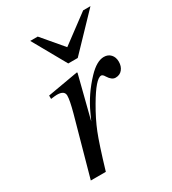

<svg xmlns="http://www.w3.org/2000/svg" viewBox="-165 -752 755 842"><g transform="rotate(-30 213.0 -331.5)"><path d="M426 -663 264 -494H216L121 -663H159L248 -558L389 -663ZM176 -223 192 -258Q226 -333 286 -396Q329 -441 365 -441Q386 -441 399 -427Q412 -413 412 -390Q412 -367 399.5 -351.5Q387 -336 365 -336Q346 -336 330 -362Q322 -376 314 -376Q287 -376 232 -282Q198 -224 177.5 -172.5Q157 -121 121 0H45L126 -292Q142 -351 142 -374Q142 -400 104 -400Q96 -400 73 -397V-414L228 -441L231 -439Z"/></g></svg>

Font: STIX
Style: Italic
Weight: 400
Italic angle: -16.33°
Designer: MicroPress Inc., with final additions and corrections provided by Coen Hoffman, Elsevier (retired)
Version: Version 1.1.1